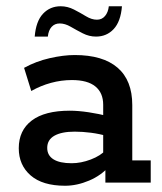

<svg xmlns="http://www.w3.org/2000/svg" viewBox="-20 -584 518 614"><path d="M188 10Q116 10 78 -23Q40 -56 40 -110Q40 -167 81.5 -198.5Q123 -230 203 -230Q230 -230 263.5 -225Q297 -220 326 -212L310 -201V-249Q310 -287 285 -307.5Q260 -328 210 -328Q176 -328 143 -319Q110 -310 80 -293L57 -367Q95 -388 139 -398Q183 -408 219 -408Q309 -408 356 -367.5Q403 -327 403 -248V-71H462V0H317V-64L330 -53Q304 -23 265 -6.5Q226 10 188 10ZM209 -62Q239 -62 270.5 -74Q302 -86 319 -105L310 -77V-174L326 -148Q298 -156 271 -159.5Q244 -163 219 -163Q177 -163 154 -150Q131 -137 131 -111Q131 -87 151 -74.5Q171 -62 209 -62ZM287 -467Q265 -467 244.5 -477.5Q224 -488 206 -498.5Q188 -509 171 -509Q155 -509 145 -498Q135 -487 133 -467H91Q95 -516 117.5 -540Q140 -564 174 -564Q196 -564 216.5 -553.5Q237 -543 255 -532Q273 -521 290 -521Q306 -521 316 -533Q326 -545 328 -564H370Q366 -515 343.5 -491Q321 -467 287 -467Z"/></svg>

Font: Rokkitt Medium
Style: Regular
Weight: 500
Version: Version 3.103